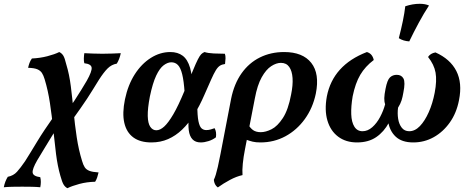

<svg xmlns="http://www.w3.org/2000/svg" viewBox="-127 -741 2471 1011"><path d="M228 250Q216 244 208 231Q200 218 191 185Q176 133 168 69.5Q160 6 153 -62.5Q146 -131 136 -198Q126 -265 108 -324Q102 -344 94 -356.5Q86 -369 70 -376Q54 -383 21 -384Q24 -398 28.5 -410Q33 -422 41 -433Q84 -435 122.5 -445Q161 -455 185 -467Q198 -461 206 -448.5Q214 -436 222 -402Q238 -350 246 -286Q254 -222 260.5 -153.5Q267 -85 277 -18.5Q287 48 305 106Q311 127 319 139.5Q327 152 343.5 158.5Q360 165 392 167Q389 180 385 192.5Q381 205 374 216Q330 217 291 227.5Q252 238 228 250ZM85 245Q66 243 40.5 242.5Q15 242 -10 242Q-36 242 -61.5 242.5Q-87 243 -107 245Q-104 229 -98.5 215Q-93 201 -86 190Q-56 184 -37.5 163.5Q-19 143 5 108Q17 89 33 63Q49 37 68 5.5Q87 -26 108.5 -58Q130 -90 151 -120L166 -56Q160 -47 145.5 -23Q131 1 111 33.5Q91 66 69 103Q42 150 45 168.5Q48 187 85 192Q88 203 88 217Q88 231 85 245ZM246 -99 233 -164Q248 -185 265.5 -212Q283 -239 300.5 -267Q318 -295 330 -316Q358 -366 355.5 -385Q353 -404 317 -408Q314 -419 314.5 -433.5Q315 -448 317 -461Q337 -460 362 -459Q387 -458 412 -458Q438 -458 464 -459Q490 -460 509 -461Q506 -446 500.5 -431.5Q495 -417 488 -406Q460 -401 439.5 -380.5Q419 -360 394 -321Q376 -292 361.5 -268.5Q347 -245 332 -222Q317 -199 296.5 -170Q276 -141 246 -99Z M670 9Q611 9 575 -17.5Q539 -44 527.5 -94.5Q516 -145 531 -218Q547 -294 582.5 -349.5Q618 -405 667 -436Q716 -467 770 -467Q809 -467 835 -447.5Q861 -428 874 -383.5Q887 -339 885 -262L845 -255Q841 -315 832.5 -349.5Q824 -384 810 -398.5Q796 -413 775 -413Q756 -413 735 -397.5Q714 -382 695.5 -343Q677 -304 662 -232Q650 -169 651 -130Q652 -91 664.5 -73Q677 -55 696 -55Q716 -55 737.5 -74.5Q759 -94 785.5 -139Q812 -184 845 -264Q873 -331 889 -370Q905 -409 915 -428.5Q925 -448 932.5 -455.5Q940 -463 950 -467Q968 -461 998.5 -459.5Q1029 -458 1057 -458Q1061 -448 1060.5 -433.5Q1060 -419 1058 -404Q1042 -402 1031 -395Q1020 -388 1009.5 -371Q999 -354 985 -322.5Q971 -291 949 -241Q924 -183 895 -137Q866 -91 832 -58.5Q798 -26 758 -8.5Q718 9 670 9ZM930 9Q902 9 886.5 -7.5Q871 -24 867 -55Q863 -86 868 -129L912 -189Q912 -131 918 -102.5Q924 -74 934.5 -65Q945 -56 959 -56Q972 -56 983 -59.5Q994 -63 1003 -66Q1014 -47 1010 -18Q993 -5 971 2Q949 9 930 9Z M1020 246Q1010 239 1005 228.5Q1000 218 999 206Q1005 193 1009.5 178Q1014 163 1020 137.5Q1026 112 1034 70L1090 -221Q1106 -300 1145 -355Q1184 -410 1241.5 -438.5Q1299 -467 1369 -467Q1467 -467 1512 -410Q1557 -353 1536 -248Q1520 -172 1478 -114Q1436 -56 1376 -23.5Q1316 9 1244 9Q1220 9 1203.5 5Q1187 1 1165 -7L1178 -89Q1190 -67 1205.5 -56Q1221 -45 1246 -45Q1272 -45 1303 -60.5Q1334 -76 1362.5 -119.5Q1391 -163 1406 -244Q1416 -293 1413.5 -330Q1411 -367 1396 -388.5Q1381 -410 1352 -410Q1328 -410 1301 -392.5Q1274 -375 1251 -334Q1228 -293 1215 -223L1163 45Q1155 85 1151.5 120.5Q1148 156 1150 181Q1118 188 1083.5 206.5Q1049 225 1020 246Z M1753 9Q1694 9 1653.5 -21.5Q1613 -52 1597 -106.5Q1581 -161 1594 -233Q1626 -398 1805 -467Q1821 -462 1829.5 -451Q1838 -440 1841 -425Q1796 -391 1770 -347Q1744 -303 1730 -234Q1721 -181 1722.5 -139.5Q1724 -98 1739 -74Q1754 -50 1782 -50Q1809 -50 1833 -71Q1857 -92 1874.5 -125Q1892 -158 1901 -192Q1896 -206 1896.5 -224.5Q1897 -243 1903 -273Q1912 -320 1926.5 -333.5Q1941 -347 1962 -347Q1987 -347 1997.5 -327.5Q2008 -308 1997 -254Q1993 -230 1987.5 -212.5Q1982 -195 1969 -174Q1965 -144 1969.5 -115.5Q1974 -87 1988.5 -68.5Q2003 -50 2028 -50Q2058 -50 2084 -77Q2110 -104 2130.5 -150Q2151 -196 2162 -253Q2174 -316 2166.5 -358.5Q2159 -401 2127 -441Q2139 -460 2166 -465Q2244 -430 2276 -367Q2308 -304 2290 -214Q2277 -146 2241.5 -96Q2206 -46 2156.5 -18.5Q2107 9 2049 9Q1989 9 1956.5 -21.5Q1924 -52 1916.5 -103Q1909 -154 1921 -217L1959 -207Q1947 -144 1921 -95.5Q1895 -47 1854 -19Q1813 9 1753 9ZM2028 -523Q1996 -525 1973 -540Q1986 -590 1994.5 -631.5Q2003 -673 2007 -708Q2046 -721 2083 -721Q2112 -721 2132 -712Q2105 -671 2078 -621Q2051 -571 2028 -523Z"/></svg>

Font: Vollkorn SemiBold
Style: Italic
Weight: 600
Italic angle: -11°
Designer: Friedrich Althausen
Foundry: Friedrich Althausen
Version: Version 5.000